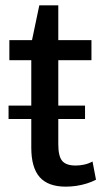

<svg xmlns="http://www.w3.org/2000/svg" viewBox="-20 -690 391 718"><path d="M226 8Q160 8 128.5 -27.5Q97 -63 97 -138V-527L127 -670H198V-150Q198 -106 212.5 -88.5Q227 -71 263 -71Q279 -71 295 -74.5Q311 -78 326 -86L339 -18Q324 -10 305 -4Q286 2 266 5Q246 8 226 8ZM15 -540H322V-465H15ZM298 -295V-245H12V-295Z"/></svg>

Font: Pathway Extreme SemiCondensed Medium
Style: Regular
Weight: 500
Width: 4
Version: Version 1.001;gftools[0.9.26]